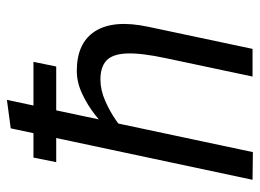

<svg xmlns="http://www.w3.org/2000/svg" viewBox="-118 -632 751 555"><g transform="rotate(-90 257.5 -354.5)"><path d="M366.7 -250Q382.2 -322.3 380.4 -363.6Q378.7 -404.8 360.1 -422.2Q341.5 -439.7 305.2 -439.7L330 -508Q411.5 -508 445.1 -454.5Q478.7 -401 457.7 -302L446.7 -250ZM95.3 1 15.3 0 164 -699 246.3 -710ZM313.7 0 366.7 -250H446.7L393.7 0ZM127 -346.7 102 -355Q102 -355 115.1 -370.5Q128.2 -386 150.6 -408.8Q173 -431.5 201.9 -454.2Q230.8 -477 263.9 -492.5Q297 -508 330 -508L305.2 -439.7Q274.7 -439.7 243 -425.7Q211.3 -411.7 185.2 -393.2Q159 -374.7 143 -360.7Q127 -346.7 127 -346.7ZM66.2 -567.5 79.5 -633.3H356.2L342.8 -567.5Z"/></g></svg>

Font: Epunda Slab Light
Style: Italic
Weight: 300
Italic angle: -12°
Designer: Simon Atzbach
Foundry: typofactur
Version: Version 1.102